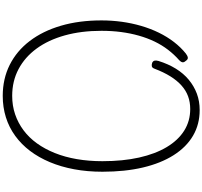

<svg xmlns="http://www.w3.org/2000/svg" viewBox="-58 -1401 1478 1402"><g transform="rotate(90 681.0 -700.0)"><path d="M680 19Q555 19 453.5 -32Q352 -83 279.5 -178Q207 -273 168 -405.5Q129 -538 129 -702Q129 -777 139 -850Q149 -923 169 -991.5Q189 -1060 218.5 -1120.5Q248 -1181 286.5 -1231Q325 -1281 371 -1318Q388 -1331 401 -1332.5Q414 -1334 425 -1317Q437 -1304 434.5 -1292.5Q432 -1281 419 -1269Q378 -1233 343.5 -1188Q309 -1143 283.5 -1090Q258 -1037 240.5 -975.5Q223 -914 214 -846Q205 -778 205 -702Q205 -554 238.5 -434Q272 -314 334.5 -228.5Q397 -143 484.5 -96.5Q572 -50 680 -50Q752 -50 815 -71.5Q878 -93 931.5 -133Q985 -173 1026.5 -230.5Q1068 -288 1097.5 -361.5Q1127 -435 1142 -522.5Q1157 -610 1157 -709Q1157 -858 1130.5 -976.5Q1104 -1095 1054 -1178.5Q1004 -1262 934 -1306Q864 -1350 776 -1350Q726 -1350 683.5 -1334.5Q641 -1319 604.5 -1286.5Q568 -1254 537.5 -1205Q507 -1156 482 -1090Q476 -1073 465.5 -1070Q455 -1067 439 -1072Q426 -1078 423 -1089Q420 -1100 425 -1118Q447 -1189 481.5 -1245Q516 -1301 562.5 -1339.5Q609 -1378 664 -1398.5Q719 -1419 784 -1419Q888 -1419 971 -1370.5Q1054 -1322 1113 -1229Q1172 -1136 1203 -1005Q1234 -874 1234 -709Q1234 -599 1216 -502.5Q1198 -406 1164 -325Q1130 -244 1082 -180.5Q1034 -117 972 -72Q910 -27 836.5 -4Q763 19 680 19Z"/></g></svg>

Font: Playwrite BE WAL Light
Style: Regular
Weight: 300
Version: Version 1.002